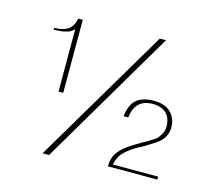

<svg xmlns="http://www.w3.org/2000/svg" viewBox="-76 -526 669 630"><g transform="rotate(15 259.0 -210.5)"><path d="M337 7V5Q337 -22 351.5 -42Q366 -62 401 -83L426 -98Q435 -103 441.5 -106.5Q448 -110 453 -114Q459 -117 463 -120Q467 -123 472 -127Q480 -138 484.5 -146.5Q489 -155 489 -169Q489 -198 472.5 -213.5Q456 -229 427 -229Q367 -229 360 -165H344Q349 -206 369.5 -223Q390 -240 428 -240Q465 -240 485 -220.5Q505 -201 505 -169Q505 -142 484 -121Q479 -116 467 -108Q455 -100 435 -88Q425 -83 412.5 -76Q400 -69 389 -60Q377 -52 366.5 -39Q356 -26 351 -3H505V7ZM141 21H119L393 -442H414ZM49 -386Q78 -387 94.5 -397Q111 -407 118 -436H133V-188H117V-400Q107 -390 98 -387Q89 -384 78 -382Q69 -381 61 -380.5Q53 -380 49 -380Z"/></g></svg>

Font: Chathura Light
Style: Regular
Weight: 300
Designer: Appaji Ambarisha Darbha
Foundry: Aditya Fonts
Version: Version 1.002 2016